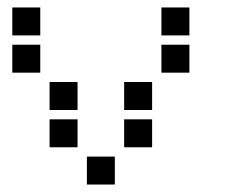

<svg xmlns="http://www.w3.org/2000/svg" viewBox="-20 -508 640 515"><path d="M14 -488Q13 -488 13 -488Q13 -488 13 -487V-414Q13 -413 13 -413Q13 -413 14 -413H87Q88 -413 88 -413Q88 -413 88 -414V-487Q88 -488 88 -488Q88 -488 87 -488ZM414 -488Q413 -488 413 -488Q413 -488 413 -487V-414Q413 -413 413 -413Q413 -413 414 -413H487Q488 -413 488 -413Q488 -413 488 -414V-487Q488 -488 488 -488Q488 -488 487 -488ZM14 -388Q13 -388 13 -388Q13 -388 13 -387V-314Q13 -313 13 -313Q13 -313 14 -313H87Q88 -313 88 -313Q88 -313 88 -314V-387Q88 -388 88 -388Q88 -388 87 -388ZM414 -388Q413 -388 413 -388Q413 -388 413 -387V-314Q413 -313 413 -313Q413 -313 414 -313H487Q488 -313 488 -313Q488 -313 488 -314V-387Q488 -388 488 -388Q488 -388 487 -388ZM114 -288Q113 -288 113 -288Q113 -288 113 -287V-214Q113 -213 113 -213Q113 -213 114 -213H187Q188 -213 188 -213Q188 -213 188 -214V-287Q188 -288 188 -288Q188 -288 187 -288ZM314 -288Q313 -288 313 -288Q313 -288 313 -287V-214Q313 -213 313 -213Q313 -213 314 -213H387Q388 -213 388 -213Q388 -213 388 -214V-287Q388 -288 388 -288Q388 -288 387 -288ZM114 -188Q113 -188 113 -188Q113 -188 113 -187V-114Q113 -113 113 -113Q113 -113 114 -113H187Q188 -113 188 -113Q188 -113 188 -114V-187Q188 -188 188 -188Q188 -188 187 -188ZM314 -188Q313 -188 313 -188Q313 -188 313 -187V-114Q313 -113 313 -113Q313 -113 314 -113H387Q388 -113 388 -113Q388 -113 388 -114V-187Q388 -188 388 -188Q388 -188 387 -188ZM214 -88Q213 -88 213 -88Q213 -88 213 -87V-14Q213 -13 213 -13Q213 -13 214 -13H287Q288 -13 288 -13Q288 -13 288 -14V-87Q288 -88 288 -88Q288 -88 287 -88Z"/></svg>

Font: Doto Black
Style: Bold
Weight: 700
Monospace: yes
Version: Version 1.000